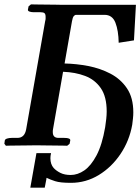

<svg xmlns="http://www.w3.org/2000/svg" viewBox="-21 -668 643 880"><path d="M585 -96Q572 -23 531.5 37.5Q491 98 432 134Q373 170 304 170Q255 170 232 162.5Q209 155 197 149Q193 147 193 147Q191 151 191 151H192Q192 152 190 161Q188 170 186.5 179.5Q185 189 184 192H118L146 34H213Q210 46 210 57Q210 85 225 102Q237 115 256 124.5Q275 134 303 134Q335 134 365.5 113Q396 92 421.5 44Q447 -4 461 -85Q464 -105 466 -123Q468 -141 468 -157Q468 -225 441 -264Q414 -303 369 -320Q324 -337 268 -339L222 -76Q221 -72 221 -68.5Q221 -65 221 -62Q221 -36 247 -36H273Q303 -36 301 -24L298 -9L287 0Q287 0 270.5 -0.5Q254 -1 230 -1Q206 -1 182.5 -1.5Q159 -2 146 -2Q131 -2 108 -1.5Q85 -1 61.5 -1Q38 -1 22 -0.5Q6 0 6 0L-1 -9L1 -24Q2 -30 11.5 -33Q21 -36 33 -36H59Q92 -36 99 -76L186 -571Q188 -578 188 -582.5Q188 -587 188 -591Q188 -603 183 -607.5Q178 -612 164 -612H134Q122 -612 114 -615Q106 -618 107 -624L110 -639L121 -648Q121 -648 140.5 -647.5Q160 -647 186 -647Q212 -647 234 -646.5Q256 -646 260 -646H602L593 -483L523 -472Q522 -528 508 -564Q494 -600 458 -600H328Q322 -600 317 -594Q312 -588 309 -571L275 -377Q328 -376 383 -365.5Q438 -355 485 -330.5Q532 -306 561 -263Q590 -220 590 -153Q590 -140 588.5 -125.5Q587 -111 585 -96Z"/></svg>

Font: Libertinus Serif Semibold Italic
Style: Regular
Weight: 600
Italic angle: -11.5°
Designer: Philipp H. Poll, Khaled Hosny
Foundry: Caleb Maclennan
Version: Version 7.051;RELEASE